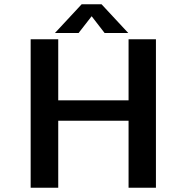

<svg xmlns="http://www.w3.org/2000/svg" viewBox="-20 -885 890 905"><path d="M584.5 -729.5H473L412 -808.5L350.5 -729.5H239L365 -865H458.5ZM586 -700H715V0H586V-316H254.5V0H124.5V-700H254.5V-412H586Z"/></svg>

Font: League Mono Wide Medium
Style: Regular
Weight: 500
Width: 8
Designer: Tyler Finck
Foundry: The League of Moveable Type / Tyler Finck
Version: Version 2.210